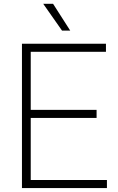

<svg xmlns="http://www.w3.org/2000/svg" viewBox="-20 -964 604 984"><path d="M92.5 0V-740H523V-698.5H137.5V-41.5H528V0ZM123.5 -359.5V-401H475V-359.5ZM298 -807 201.5 -944.5H252L340 -807Z"/></svg>

Font: Encode Sans Condensed Thin ExtraLight
Style: Regular
Weight: 250
Version: Version 3.002